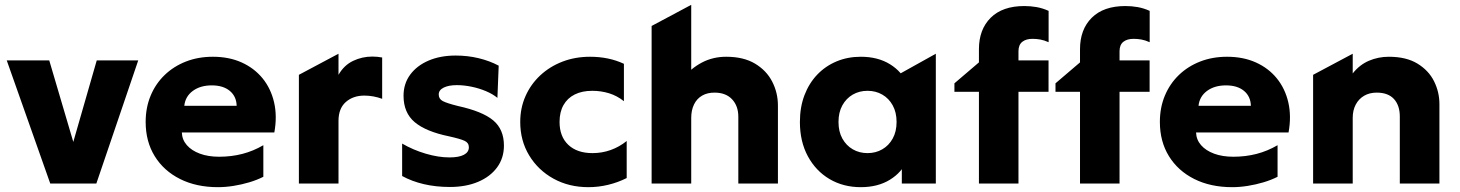

<svg xmlns="http://www.w3.org/2000/svg" viewBox="-20 -760 6044 795"><path d="M188.1 0 7.9 -510H183.9L292.6 -141.5H274.6L380.6 -510H552.4L378.9 0Z M882.6 15Q793 15 725.6 -18.8Q658.1 -52.6 620.6 -113.4Q583.1 -174.1 583.1 -255.2Q583.1 -314.4 603.7 -363.8Q624.2 -413.2 661.7 -449.3Q699.1 -485.4 749.9 -505.2Q800.6 -525 861.4 -525Q928.5 -525 980.9 -501.3Q1033.2 -477.6 1067.6 -435.2Q1101.9 -392.8 1115 -335.7Q1128.1 -278.6 1115.9 -211.5H732.9Q734 -181.5 753.7 -158.9Q773.4 -136.4 807.8 -123.7Q842.1 -111 887.4 -111Q937.9 -111 983.3 -122.7Q1028.8 -134.4 1070.4 -158.8V-28Q1044.4 -14.8 1012.4 -5.2Q980.4 4.4 946.9 9.7Q913.5 15 882.6 15ZM743.1 -322H959.9Q959 -360.6 931.6 -383.6Q904.1 -406.5 856.9 -406.5Q809.5 -406.5 778.4 -383.6Q747.2 -360.6 743.1 -322Z M1217.6 0V-450.2L1381.6 -537.5V-450.2Q1404.5 -490 1442 -507.9Q1479.5 -525.8 1521.6 -525.8Q1532 -525.8 1542.4 -524.8Q1552.9 -523.9 1562.4 -522V-350.8Q1545.4 -357.1 1526.4 -360.7Q1507.4 -364.2 1488.6 -364.2Q1442.1 -364.2 1411.9 -337.6Q1381.6 -310.9 1381.6 -259.5V0Z M1842.6 14.2Q1784.9 14.2 1735 2.5Q1685.1 -9.2 1645.1 -31.2V-165.5Q1690.5 -139.1 1742.7 -123.7Q1794.9 -108.2 1841.4 -108.2Q1880.2 -108.2 1900.8 -119.1Q1921.4 -129.9 1921.4 -150.2Q1921.4 -168.6 1903.9 -176.8Q1886.5 -185 1839.4 -195.5Q1743.4 -215.2 1697.1 -254.2Q1650.9 -293.2 1650.9 -363.5Q1650.9 -413.5 1678.5 -450.9Q1706.1 -488.4 1754.8 -509.2Q1803.4 -530 1866.9 -530Q1916.5 -530 1962.1 -519Q2007.6 -508 2044.9 -488.1L2039.6 -354.8Q2020.4 -370.6 1992.3 -382.5Q1964.2 -394.4 1932.7 -400.9Q1901.1 -407.5 1871.6 -407.5Q1837.8 -407.5 1817.2 -397.3Q1796.6 -387.1 1796.6 -368.8Q1796.6 -350.4 1813.3 -341.5Q1830 -332.6 1876.6 -321Q1977.8 -298.8 2022.2 -261.6Q2066.6 -224.4 2066.6 -157.2Q2066.6 -105.5 2038.3 -66.9Q2010 -28.4 1959.6 -7.1Q1909.2 14.2 1842.6 14.2Z M2416.6 15Q2335.5 15 2271.7 -20.3Q2207.9 -55.6 2171 -116.7Q2134.1 -177.8 2134.1 -255Q2134.1 -312.9 2155.9 -362Q2177.6 -411.1 2216.9 -447.8Q2256.2 -484.5 2308.9 -504.8Q2361.5 -525 2423.1 -525Q2461.8 -525 2496.8 -517.8Q2531.8 -510.6 2563.4 -495.8V-341Q2535.1 -363.5 2501.9 -373.8Q2468.6 -384 2432.6 -384Q2390.2 -384 2359.9 -368.9Q2329.5 -353.8 2313.2 -324.9Q2296.9 -296.1 2296.9 -255.2Q2296.9 -194.5 2333.2 -160.2Q2369.6 -126 2433.1 -126Q2472.9 -126 2508.8 -138.9Q2544.8 -151.8 2574.9 -176.2V-22.8Q2538.5 -4.4 2497.9 5.3Q2457.4 15 2416.6 15Z M2678.1 0V-652.5L2842.1 -740V-395.8L2807.9 -436.2Q2840.9 -477.1 2886.4 -501.1Q2932 -525 2986.9 -525Q3058.6 -525 3106.2 -496.6Q3153.8 -468.1 3177.4 -422Q3201.1 -375.9 3201.1 -323V0H3037.1V-276.8Q3037.1 -321 3011.5 -348.6Q2985.9 -376.1 2940.1 -376.5Q2909.1 -376.9 2887.2 -364.1Q2865.2 -351.4 2853.7 -327.6Q2842.1 -303.8 2842.1 -271.5V0Z M3544.1 15Q3471.8 15 3414.8 -18.6Q3357.9 -52.2 3325 -113.1Q3292.1 -173.9 3292.1 -255Q3292.1 -316 3310.9 -365.6Q3329.8 -415.2 3363.8 -450.9Q3397.8 -486.5 3443.9 -505.8Q3490 -525 3544.1 -525Q3614.9 -525 3665 -494.1Q3715.1 -463.2 3736.6 -412.2L3686.6 -372V-443.8L3854.9 -537.5V0H3714.1V-133L3736.6 -97.8Q3715.1 -46.8 3665 -15.9Q3614.9 15 3544.1 15ZM3572.1 -126Q3606.1 -126 3633.3 -141.8Q3660.5 -157.5 3676.4 -186.4Q3692.4 -215.2 3692.4 -255Q3692.4 -294.8 3676.4 -323.7Q3660.5 -352.6 3633.3 -368.3Q3606.1 -384 3572.1 -384Q3538.1 -384 3510.9 -368.3Q3483.8 -352.6 3467.8 -323.7Q3451.9 -294.8 3451.9 -255Q3451.9 -215.2 3467.8 -186.4Q3483.8 -157.5 3510.9 -141.8Q3538.1 -126 3572.1 -126Z M4033.4 0V-556.2Q4033.4 -638 4082.1 -686.5Q4130.9 -735 4221.4 -735Q4247.2 -735 4272.3 -730.6Q4297.4 -726.1 4321.9 -715V-585.2Q4303.5 -593.5 4287.2 -596.4Q4271 -599.2 4255.4 -599.2Q4228.4 -599.2 4212.8 -586.8Q4197.1 -574.2 4197.1 -547.8V-510H4321.6V-380H4197.1V0ZM3931.9 -380V-415L4054.9 -520V-380ZM4451.9 0V-556.2Q4451.9 -638 4500.6 -686.5Q4549.4 -735 4639.9 -735Q4665.8 -735 4690.8 -730.6Q4715.9 -726.1 4740.4 -715V-585.2Q4722 -593.5 4705.8 -596.4Q4689.5 -599.2 4673.9 -599.2Q4646.9 -599.2 4631.2 -586.8Q4615.6 -574.2 4615.6 -547.8V-510H4740.1V-380H4615.6V0ZM4350.4 -380V-415L4473.4 -520V-380Z M5082.1 15Q4992.5 15 4925.1 -18.8Q4857.6 -52.6 4820.1 -113.4Q4782.6 -174.1 4782.6 -255.2Q4782.6 -314.4 4803.2 -363.8Q4823.8 -413.2 4861.2 -449.3Q4898.6 -485.4 4949.4 -505.2Q5000.1 -525 5060.9 -525Q5128 -525 5180.4 -501.3Q5232.8 -477.6 5267.1 -435.2Q5301.4 -392.8 5314.5 -335.7Q5327.6 -278.6 5315.4 -211.5H4932.4Q4933.5 -181.5 4953.2 -158.9Q4972.9 -136.4 5007.2 -123.7Q5041.6 -111 5086.9 -111Q5137.4 -111 5182.8 -122.7Q5228.2 -134.4 5269.9 -158.8V-28Q5243.9 -14.8 5211.9 -5.2Q5179.9 4.4 5146.4 9.7Q5113 15 5082.1 15ZM4942.6 -322H5159.4Q5158.5 -360.6 5131.1 -383.6Q5103.6 -406.5 5056.4 -406.5Q5009 -406.5 4977.9 -383.6Q4946.8 -360.6 4942.6 -322Z M5417.1 0V-450.2L5581.1 -537.5V-456Q5609.6 -492 5648.4 -508.5Q5687.2 -525 5730.4 -525Q5802.5 -525 5848.9 -496.8Q5895.4 -468.5 5917.8 -423.7Q5940.1 -378.9 5940.1 -329V0H5776.1V-277.5Q5776.1 -323.6 5751.8 -350.1Q5727.5 -376.5 5680.6 -376.5Q5650.4 -376.5 5628.1 -363.4Q5605.8 -350.2 5593.4 -326.6Q5581.1 -303 5581.1 -272.2V0Z"/></svg>

Font: Geologica-Sharp
Style: Regular
Weight: 100
Designer: Sindre Bremnes, Frode Helland
Foundry: Monokrom Skriftforlag AS
Version: Version 1.010;gftools[0.9.28]